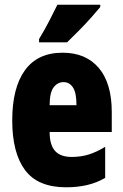

<svg xmlns="http://www.w3.org/2000/svg" viewBox="-20 -879 522 816"><path d="M246 -655Q345 -655 400 -590Q455 -525 455 -403V-318H191Q191 -263 214 -237.5Q237 -212 285 -212Q323 -212 356 -222Q389 -232 427 -255V-123Q391 -102 350 -92.5Q309 -83 261 -83Q141 -83 86.5 -156Q32 -229 32 -367Q32 -506 86 -580.5Q140 -655 246 -655ZM250 -530Q225 -530 208 -508Q191 -486 191 -432H305Q305 -485 290 -507.5Q275 -530 250 -530ZM406 -849Q392 -832 368.5 -805.5Q345 -779 317.5 -751Q290 -723 265 -699H146V-713Q170 -753 189 -789.5Q208 -826 224 -859H406Z"/></svg>

Font: Noto Sans Kannada UI ExtraCondensed Black
Style: Regular
Weight: 900
Width: 2
Designer: Jelle Bosma - Monotype Design Team
Foundry: Monotype Imaging Inc.
Version: Version 2.005; ttfautohint (v1.8.4.7-5d5b)